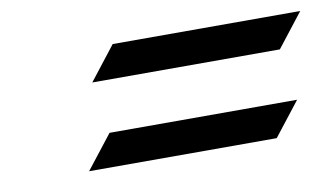

<svg xmlns="http://www.w3.org/2000/svg" viewBox="-41 -574 709 410"><g transform="rotate(-10 313.5 -368.5)"><path d="M181.2 -312.5H587.9L530.8 -239.3H124ZM220.7 -498H627.4L570.3 -424.8H163.6Z"/></g></svg>

Font: Modern Antiqua
Style: Book Oblique
Weight: 400
Italic angle: -12°
Designer: Wojciech Kalinowski "wmk69" (wmk69@o2.pl)
Foundry: Wojciech Kalinowski "wmk69" (wmk69@o2.pl)
Version: Version 3.1.0; 2021-05-28